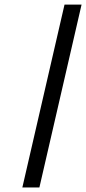

<svg xmlns="http://www.w3.org/2000/svg" viewBox="-20 -827 380 847"><path d="M264.6 -806.6H339.8L153.8 0H78.6Z"/></svg>

Font: Glacial Indifference
Style: Italic
Weight: 400
Designer: Alfredo Marco Pradil
Foundry: Alfredo Marco Pradil
Version: Version 1.312